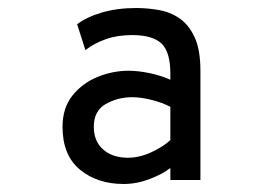

<svg xmlns="http://www.w3.org/2000/svg" viewBox="-20 -732 656 479"><path d="M288.5 -273Q222.5 -273 179.2 -309Q136 -345 136 -415.5Q136 -463 161 -494Q186 -525 223.8 -540.2Q261.5 -555.5 300.5 -555.5Q326 -555.5 354.8 -549.2Q383.5 -543 405 -533V-548Q405 -603 382.5 -623.8Q360 -644.5 310 -644.5Q272.5 -644.5 243.8 -634.2Q215 -624 193 -607L172.5 -671.5Q196 -689.5 234.2 -700.8Q272.5 -712 320 -712Q347 -712 375.2 -707.2Q403.5 -702.5 427 -686.8Q450.5 -671 465.2 -639.8Q480 -608.5 480 -556V-283H405V-313Q386.5 -298 353.8 -285.5Q321 -273 288.5 -273ZM299 -338.5Q328.5 -338.5 358.2 -352.5Q388 -366.5 405 -382.5V-465.5Q385 -476 358 -482.8Q331 -489.5 310 -489.5Q273.5 -489.5 243.8 -472.5Q214 -455.5 214 -415.5Q214 -380 237.2 -359.2Q260.5 -338.5 299 -338.5Z"/></svg>

Font: Overpass Mono
Style: Regular
Weight: 400
Designer: Delve Withrington, Dave Bailey
Foundry: Delve Fonts LLC
Version: Version 4.000